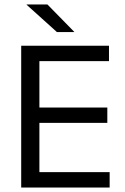

<svg xmlns="http://www.w3.org/2000/svg" viewBox="-20 -845 563 865"><path d="M75.5 0V-639H157.5V0ZM100 0V-69.5H474V0ZM122.5 -291.5V-360.5H463.5V-291.5ZM99.5 -569.5V-639H471V-569.5ZM193.5 -825 314.5 -701.5V-700.5H236.5L100 -823.5V-825Z"/></svg>

Font: Anek Bangla Medium
Style: Regular
Weight: 400
Version: Version 1.003